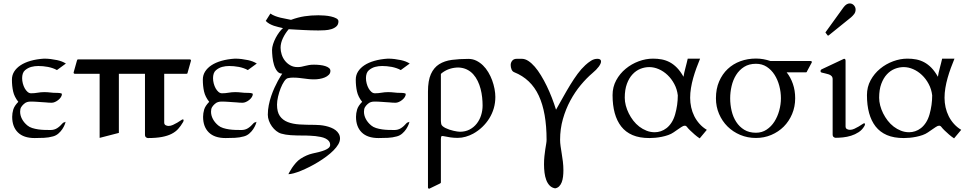

<svg xmlns="http://www.w3.org/2000/svg" viewBox="-20 -799 5699 1131"><path d="M239.3 -453.6Q259.3 -453.6 278.8 -451.2Q298.3 -448.7 316.9 -444.8Q332 -441.4 344 -436.8Q356 -432.1 368.2 -424.8L315.4 -386.2Q304.2 -392.6 290.8 -397.2Q277.3 -401.9 262.7 -404.8Q248 -407.7 233.4 -408.9Q218.8 -410.2 205.6 -410.2Q184.1 -410.2 164.6 -405Q145 -399.9 127.4 -385.3Q118.2 -377.4 114.3 -365.2Q110.4 -353 110.4 -338.9Q110.4 -323.2 114.5 -307.4Q118.7 -291.5 125.7 -278.8Q132.8 -266.1 142.3 -257.8Q151.9 -249.5 163.1 -249.5Q183.1 -249.5 201.9 -252.9Q220.7 -256.3 241.2 -256.3Q258.8 -256.3 276.1 -254.2Q293.5 -252 312 -252Q317.4 -252 323.2 -251.7Q329.1 -251.5 333.7 -250.7Q338.4 -250 341.6 -248.5Q344.7 -247.1 344.7 -245.1Q344.7 -235.8 338.6 -226.6Q332.5 -217.3 323.2 -210Q314 -202.6 303.7 -198.2Q293.5 -193.8 284.7 -193.8Q275.9 -193.8 267.1 -194.3Q258.3 -194.8 249.5 -195.8Q234.9 -196.8 223.6 -197.5Q212.4 -198.2 202.4 -199Q192.4 -199.7 182.6 -200.2Q172.9 -200.7 161.1 -200.7Q149.9 -200.7 139.6 -197.8Q129.4 -194.8 119.6 -185.5Q110.4 -177.2 104.5 -167.5Q98.6 -157.7 98.6 -141.1Q98.6 -119.1 109.6 -98.1Q120.6 -77.1 141.1 -60.1Q152.8 -50.3 169.7 -44.9Q186.5 -39.6 205.1 -36.9Q223.6 -34.2 242.7 -33.7Q261.7 -33.2 277.8 -33.2Q299.3 -33.2 316.2 -43.7Q333 -54.2 350.6 -74.7Q353 -77.1 358.4 -78.4Q363.8 -79.6 366.2 -82Q365.7 -76.2 360.8 -64Q356 -51.8 346.9 -38.1Q337.9 -24.4 324.2 -12.5Q310.5 -0.5 292.5 4.4Q266.6 11.7 239 12.9Q211.4 14.2 184.1 14.2Q119.1 14.2 85.4 -19Q51.8 -52.2 51.8 -110.8Q51.8 -131.8 58.1 -153.6Q64.5 -175.3 87.9 -199.2Q64.5 -228.5 57.4 -260.3Q50.3 -292 50.3 -330.1Q50.3 -356 63.5 -377.2Q76.7 -398.4 101.1 -414.6Q125.5 -430.7 160.4 -440.7Q195.3 -450.7 239.3 -453.6Z M1057.6 -78.6Q1044.9 -56.6 1029.5 -39.6Q1014.2 -22.5 990.7 -10.5Q967.3 1.5 933.6 7.8Q899.9 14.2 851.1 14.2Q846.2 14.2 840.1 9.8Q834 5.4 834 -5.9V-364.3H680.2V-16.1L566.9 13.2V-364.3H421.4Q413.6 -364.3 413.6 -372.1L433.1 -441.4Q434.1 -445.3 435.5 -447.3Q437 -449.2 440.9 -449.2H1097.2Q1105 -449.2 1105 -441.4L1085.4 -372.1Q1085.4 -364.3 1077.6 -364.3H947.3V-77.6Q947.3 -65.9 955.6 -61.5Q963.9 -57.1 973.1 -57.1Q985.4 -57.1 998.8 -63.2Q1012.2 -69.3 1024.2 -76.4Q1036.1 -83.5 1044.9 -89.6Q1053.7 -95.7 1056.6 -95.7Q1060.5 -95.7 1061 -93.3Q1061.5 -90.8 1061.5 -89.4Q1061.5 -87.9 1060.8 -85.2Q1060.1 -82.5 1057.6 -78.6Z M1363.8 -453.6Q1383.8 -453.6 1403.3 -451.2Q1422.9 -448.7 1441.4 -444.8Q1456.5 -441.4 1468.5 -436.8Q1480.5 -432.1 1492.7 -424.8L1439.9 -386.2Q1428.7 -392.6 1415.3 -397.2Q1401.9 -401.9 1387.2 -404.8Q1372.6 -407.7 1357.9 -408.9Q1343.3 -410.2 1330.1 -410.2Q1308.6 -410.2 1289.1 -405Q1269.5 -399.9 1252 -385.3Q1242.7 -377.4 1238.8 -365.2Q1234.9 -353 1234.9 -338.9Q1234.9 -323.2 1239 -307.4Q1243.2 -291.5 1250.2 -278.8Q1257.3 -266.1 1266.8 -257.8Q1276.4 -249.5 1287.6 -249.5Q1307.6 -249.5 1326.4 -252.9Q1345.2 -256.3 1365.7 -256.3Q1383.3 -256.3 1400.6 -254.2Q1418 -252 1436.5 -252Q1441.9 -252 1447.8 -251.7Q1453.6 -251.5 1458.3 -250.7Q1462.9 -250 1466.1 -248.5Q1469.2 -247.1 1469.2 -245.1Q1469.2 -235.8 1463.1 -226.6Q1457 -217.3 1447.8 -210Q1438.5 -202.6 1428.2 -198.2Q1418 -193.8 1409.2 -193.8Q1400.4 -193.8 1391.6 -194.3Q1382.8 -194.8 1374 -195.8Q1359.4 -196.8 1348.1 -197.5Q1336.9 -198.2 1326.9 -199Q1316.9 -199.7 1307.1 -200.2Q1297.4 -200.7 1285.6 -200.7Q1274.4 -200.7 1264.2 -197.8Q1253.9 -194.8 1244.1 -185.5Q1234.9 -177.2 1229 -167.5Q1223.1 -157.7 1223.1 -141.1Q1223.1 -119.1 1234.1 -98.1Q1245.1 -77.1 1265.6 -60.1Q1277.3 -50.3 1294.2 -44.9Q1311 -39.6 1329.6 -36.9Q1348.1 -34.2 1367.2 -33.7Q1386.2 -33.2 1402.3 -33.2Q1423.8 -33.2 1440.7 -43.7Q1457.5 -54.2 1475.1 -74.7Q1477.5 -77.1 1482.9 -78.4Q1488.3 -79.6 1490.7 -82Q1490.2 -76.2 1485.4 -64Q1480.5 -51.8 1471.4 -38.1Q1462.4 -24.4 1448.7 -12.5Q1435.1 -0.5 1417 4.4Q1391.1 11.7 1363.5 12.9Q1335.9 14.2 1308.6 14.2Q1243.7 14.2 1210 -19Q1176.3 -52.2 1176.3 -110.8Q1176.3 -131.8 1182.6 -153.6Q1189 -175.3 1212.4 -199.2Q1189 -228.5 1181.9 -260.3Q1174.8 -292 1174.8 -330.1Q1174.8 -356 1188 -377.2Q1201.2 -398.4 1225.6 -414.6Q1250 -430.7 1284.9 -440.7Q1319.8 -450.7 1363.8 -453.6Z M1642.6 -365.2Q1624 -365.2 1612.3 -380.4Q1600.6 -395.5 1594 -417.2Q1587.4 -439 1585 -463.1Q1582.5 -487.3 1582.5 -504.9Q1582.5 -520 1588.6 -539.1Q1594.7 -558.1 1604.2 -576.2Q1613.8 -594.2 1625.2 -609.6Q1636.7 -625 1647 -633.3Q1633.8 -636.7 1620.1 -639.6Q1606.4 -642.6 1593.3 -647.2Q1580.1 -651.9 1567.9 -658.4Q1555.7 -665 1545.4 -675.8L1572.8 -719.2Q1585.4 -710.4 1600.8 -704.6Q1616.2 -698.7 1632.3 -694.8Q1648.4 -690.9 1664.3 -688.2Q1680.2 -685.5 1694.3 -682.1Q1735.4 -697.3 1773.7 -703.1Q1812 -709 1855.5 -709Q1871.1 -709 1891.4 -707.5Q1911.6 -706.1 1929.9 -701.9Q1948.2 -697.8 1960.9 -690.9Q1973.6 -684.1 1973.6 -673.3Q1973.6 -654.3 1961.7 -643.6Q1949.7 -632.8 1932.1 -627.4Q1914.6 -622.1 1893.8 -620.8Q1873 -619.6 1855.5 -619.6Q1831.1 -619.6 1810.1 -620.4Q1789.1 -621.1 1768.6 -622.1Q1748 -623 1726.8 -624.3Q1705.6 -625.5 1680.7 -627Q1660.2 -603 1646.5 -574.2Q1632.8 -545.4 1632.8 -517.6Q1632.8 -498.5 1639.2 -478.3Q1645.5 -458 1658.2 -441.7Q1670.9 -425.3 1689.5 -414.6Q1708 -403.8 1732.9 -403.8Q1745.6 -403.8 1756.1 -406Q1766.6 -408.2 1777.1 -410.9Q1787.6 -413.6 1800 -415.8Q1812.5 -418 1829.6 -418Q1847.7 -418 1865 -416Q1882.3 -414.1 1896 -409.7Q1909.7 -405.3 1918 -398.4Q1926.3 -391.6 1926.3 -381.3Q1926.3 -367.7 1916.7 -358.2Q1907.2 -348.6 1893.1 -342.8Q1878.9 -336.9 1862.3 -334.2Q1845.7 -331.5 1831.5 -331.5Q1811 -331.5 1796.6 -333.3Q1782.2 -335 1768.8 -336.7Q1755.4 -338.4 1740.7 -340.1Q1726.1 -341.8 1705.6 -341.8Q1698.7 -341.8 1691.2 -341.1Q1683.6 -340.3 1675.3 -338.4Q1665 -335.9 1653.8 -319.3Q1642.6 -302.7 1633.3 -279.3Q1624 -255.9 1617.9 -229.7Q1611.8 -203.6 1611.8 -182.6Q1611.8 -139.6 1628.4 -115.7Q1645 -91.8 1674.6 -80.1Q1704.1 -68.4 1745.1 -65.9Q1786.1 -63.5 1835 -63.5Q1848.6 -63.5 1865.2 -62Q1881.8 -60.5 1898.2 -56.9Q1914.6 -53.2 1929.9 -47.1Q1945.3 -41 1957 -32Q1968.8 -22.9 1975.8 -10.7Q1982.9 1.5 1982.9 17.1Q1982.9 33.7 1972.7 51.3Q1962.4 68.8 1944.8 86.7Q1927.2 104.5 1904.1 121.8Q1880.9 139.2 1855.5 154.8Q1830.1 170.4 1804 183.6Q1777.8 196.8 1754.2 206.5Q1730.5 216.3 1710.7 221.7Q1690.9 227.1 1678.7 227.1Q1679.7 225.1 1685.3 214.4Q1690.9 203.6 1700.4 189.5Q1710 175.3 1722.7 160.6Q1735.4 146 1751 135.7Q1767.6 125 1785.2 117.2Q1802.7 109.4 1819.8 105.5Q1840.8 101.1 1859.9 96.2Q1878.9 91.3 1893.3 85.4Q1907.7 79.6 1916.3 72Q1924.8 64.5 1924.8 54.7Q1924.8 41 1917 31.7Q1909.2 22.5 1897 16.6Q1884.8 10.7 1869.1 7.6Q1853.5 4.4 1838.1 2.7Q1822.8 1 1808.6 0.5Q1794.4 0 1785.2 -0.5Q1753.9 -0.5 1731.7 -1Q1709.5 -1.5 1692.6 -2.7Q1675.8 -3.9 1662.8 -6.1Q1649.9 -8.3 1637.7 -11.7Q1621.6 -16.1 1607.2 -27.6Q1592.8 -39.1 1581.8 -54.4Q1570.8 -69.8 1564.2 -87.6Q1557.6 -105.5 1557.6 -123Q1557.6 -151.4 1563.2 -179.4Q1568.8 -207.5 1577.6 -233.4Q1586.4 -259.3 1596.9 -282.2Q1607.4 -305.2 1616.9 -322.5Q1626.5 -339.8 1633.5 -351.1Q1640.6 -362.3 1642.6 -365.2Z M2264.6 -453.6Q2284.7 -453.6 2304.2 -451.2Q2323.7 -448.7 2342.3 -444.8Q2357.4 -441.4 2369.4 -436.8Q2381.3 -432.1 2393.6 -424.8L2340.8 -386.2Q2329.6 -392.6 2316.2 -397.2Q2302.7 -401.9 2288.1 -404.8Q2273.4 -407.7 2258.8 -408.9Q2244.1 -410.2 2231 -410.2Q2209.5 -410.2 2189.9 -405Q2170.4 -399.9 2152.8 -385.3Q2143.6 -377.4 2139.6 -365.2Q2135.7 -353 2135.7 -338.9Q2135.7 -323.2 2139.9 -307.4Q2144 -291.5 2151.1 -278.8Q2158.2 -266.1 2167.7 -257.8Q2177.2 -249.5 2188.5 -249.5Q2208.5 -249.5 2227.3 -252.9Q2246.1 -256.3 2266.6 -256.3Q2284.2 -256.3 2301.5 -254.2Q2318.8 -252 2337.4 -252Q2342.8 -252 2348.6 -251.7Q2354.5 -251.5 2359.1 -250.7Q2363.8 -250 2366.9 -248.5Q2370.1 -247.1 2370.1 -245.1Q2370.1 -235.8 2364 -226.6Q2357.9 -217.3 2348.6 -210Q2339.4 -202.6 2329.1 -198.2Q2318.8 -193.8 2310.1 -193.8Q2301.3 -193.8 2292.5 -194.3Q2283.7 -194.8 2274.9 -195.8Q2260.3 -196.8 2249 -197.5Q2237.8 -198.2 2227.8 -199Q2217.8 -199.7 2208 -200.2Q2198.2 -200.7 2186.5 -200.7Q2175.3 -200.7 2165 -197.8Q2154.8 -194.8 2145 -185.5Q2135.7 -177.2 2129.9 -167.5Q2124 -157.7 2124 -141.1Q2124 -119.1 2135 -98.1Q2146 -77.1 2166.5 -60.1Q2178.2 -50.3 2195.1 -44.9Q2211.9 -39.6 2230.5 -36.9Q2249 -34.2 2268.1 -33.7Q2287.1 -33.2 2303.2 -33.2Q2324.7 -33.2 2341.6 -43.7Q2358.4 -54.2 2376 -74.7Q2378.4 -77.1 2383.8 -78.4Q2389.2 -79.6 2391.6 -82Q2391.1 -76.2 2386.2 -64Q2381.3 -51.8 2372.3 -38.1Q2363.3 -24.4 2349.6 -12.5Q2335.9 -0.5 2317.9 4.4Q2292 11.7 2264.4 12.9Q2236.8 14.2 2209.5 14.2Q2144.5 14.2 2110.8 -19Q2077.1 -52.2 2077.1 -110.8Q2077.1 -131.8 2083.5 -153.6Q2089.8 -175.3 2113.3 -199.2Q2089.8 -228.5 2082.8 -260.3Q2075.7 -292 2075.7 -330.1Q2075.7 -356 2088.9 -377.2Q2102.1 -398.4 2126.5 -414.6Q2150.9 -430.7 2185.8 -440.7Q2220.7 -450.7 2264.6 -453.6Z M2501 -259.3Q2501 -324.2 2518.3 -362.5Q2535.6 -400.9 2566.9 -420.7Q2598.1 -440.4 2642.1 -446.3Q2686 -452.1 2738.8 -452.1Q2764.2 -452.1 2785.6 -441.7Q2807.1 -431.2 2825 -413.8Q2842.8 -396.5 2856.4 -373.5Q2870.1 -350.6 2879.2 -325.7Q2888.2 -300.8 2893.1 -275.4Q2897.9 -250 2897.9 -228Q2897.9 -192.9 2888.7 -161.1Q2879.4 -129.4 2862.3 -101.8Q2845.2 -74.2 2821.3 -51.3Q2797.4 -28.3 2767.6 -11.7Q2747.1 -0.5 2723.6 6.3Q2700.2 13.2 2675.8 13.2Q2653.8 13.2 2633.1 10.3Q2612.3 7.3 2587.4 2Q2579.1 2 2578.4 7.6Q2577.6 13.2 2577.1 20V275.4Q2577.1 278.3 2574.7 280Q2572.3 281.7 2569.3 283.2L2508.8 312.5Q2501 312.5 2501 304.7ZM2681.6 -401.4Q2655.3 -401.4 2631.1 -394Q2606.9 -386.7 2584.5 -370.1Q2583.5 -369.6 2582.3 -368.4Q2581.1 -367.2 2580.1 -366.2L2577.1 -363.3V-88.9Q2577.1 -87.4 2577.6 -80.8Q2578.1 -74.2 2579.1 -68.8Q2580.1 -62 2587.2 -55.9Q2594.2 -49.8 2604.5 -44.7Q2614.7 -39.6 2627.2 -35.4Q2639.6 -31.2 2651.4 -28.6Q2663.1 -25.9 2673.1 -24.4Q2683.1 -22.9 2689 -22.9Q2721.2 -22.9 2746.1 -35.9Q2771 -48.8 2788.1 -70.6Q2805.2 -92.3 2814 -120.1Q2822.8 -147.9 2822.8 -177.7Q2822.8 -200.7 2820.1 -225.8Q2817.4 -251 2811 -275.4Q2804.7 -299.8 2793.9 -322Q2783.2 -344.2 2767.6 -361.6Q2752 -378.9 2730.7 -389.4Q2709.5 -399.9 2681.6 -401.4Z M3199.7 24.9Q3199.7 -136.7 3153.8 -235.4Q3107.9 -334 3009.3 -373.5Q2998 -377.9 2993.2 -390.4Q2988.3 -402.8 2988.3 -416Q2988.3 -430.2 2997.3 -441.4Q3006.3 -452.6 3023.9 -452.6H3054.2Q3072.8 -452.6 3092 -440.2Q3111.3 -427.7 3130.1 -406Q3148.9 -384.3 3166.7 -355Q3184.6 -325.7 3200.7 -292.5Q3216.8 -259.3 3230.7 -223.4Q3244.6 -187.5 3255.4 -152.8Q3277.3 -191.4 3298.1 -228.8Q3318.8 -266.1 3339.8 -300.3Q3360.8 -334.5 3382.3 -363.8Q3403.8 -393.1 3428.2 -415.5Q3443.4 -429.7 3461.4 -441.2Q3479.5 -452.6 3499 -452.6Q3520.5 -452.6 3520.5 -437Q3520.5 -424.8 3507.1 -406.5Q3493.7 -388.2 3469.7 -368.2Q3435.1 -338.9 3400.9 -297.9Q3366.7 -256.8 3339.6 -206.5Q3312.5 -156.2 3295.9 -97.9Q3279.3 -39.6 3279.3 24.4Q3279.3 42 3282.2 62.3Q3285.2 82.5 3288.8 105.2Q3292.5 127.9 3295.7 152.8Q3298.8 177.7 3298.8 204.1Q3298.8 223.6 3296.6 241.9Q3294.4 260.3 3288.8 274.7Q3283.2 289.1 3273.7 298.6Q3264.2 308.1 3250 310.5Q3230.5 307.1 3217.8 293.9Q3205.1 280.8 3197.8 261.2Q3190.4 241.7 3187.5 217.8Q3184.6 193.8 3184.6 169.4Q3184.6 143.1 3187 120.8Q3189.5 98.6 3192.1 80.6Q3194.8 62.5 3197.3 48.6Q3199.7 34.7 3199.7 24.9Z M3588.4 -238.8Q3588.4 -286.6 3609.9 -326.2Q3631.3 -365.7 3665.8 -394Q3700.2 -422.4 3742.4 -438Q3784.7 -453.6 3826.7 -453.6Q3853.5 -453.6 3878.2 -449Q3902.8 -444.3 3925.3 -432.4Q3947.8 -420.4 3968 -399.7Q3988.3 -378.9 4006.3 -346.7Q4007.3 -356 4010.5 -369.9Q4013.7 -383.8 4017.6 -398.7Q4021.5 -413.6 4025.1 -428Q4028.8 -442.4 4031.2 -453.6H4104Q4092.8 -426.8 4082.3 -397.9Q4071.8 -369.1 4063.5 -339.8Q4055.2 -310.5 4050.3 -280.8Q4045.4 -251 4045.4 -222.7Q4045.4 -194.3 4051.5 -166.7Q4057.6 -139.2 4069.8 -114.7Q4082 -90.3 4100.6 -69.6Q4119.1 -48.8 4143.6 -34.2L4101.6 16.1Q4085.4 5.4 4071.8 -6.6Q4058.1 -18.6 4045.9 -30.3Q4033.2 -42.5 4027.3 -50.5Q4021.5 -58.6 4013.7 -58.6Q4009.3 -58.6 4004.9 -56.9Q4000.5 -55.2 3993.4 -50.5Q3986.3 -45.9 3975.3 -38.3Q3964.4 -30.8 3947.3 -19Q3934.1 -9.8 3916 -3.4Q3897.9 2.9 3878.7 6.8Q3859.4 10.7 3840.3 12.5Q3821.3 14.2 3805.7 14.2Q3746.6 14.2 3705.8 -3.4Q3665 -21 3639.2 -54.2Q3588.4 -119.6 3588.4 -238.8ZM3660.2 -223.1Q3660.2 -201.2 3666.3 -177.7Q3672.4 -154.3 3683.6 -131.6Q3694.8 -108.9 3710.4 -88.6Q3726.1 -68.4 3745.8 -53.2Q3765.6 -38.1 3788.6 -29.1Q3811.5 -20 3836.9 -20Q3854.5 -20 3872.3 -25.9Q3890.1 -31.7 3906.2 -44.2Q3922.4 -56.6 3935.5 -76.7Q3948.7 -96.7 3957 -125.5Q3972.7 -180.7 3972.7 -237.3Q3968.3 -273.9 3951.9 -304.4Q3935.5 -335 3912.1 -357.2Q3888.7 -379.4 3860.6 -391.6Q3832.5 -403.8 3804.7 -403.8Q3778.3 -403.8 3752.4 -393.6Q3726.6 -383.3 3706.1 -361.3Q3685.5 -339.4 3672.9 -305.2Q3660.2 -271 3660.2 -223.1Z M4433.1 13.7Q4383.3 13.7 4340.3 -4.4Q4297.4 -22.5 4265.6 -54Q4233.9 -85.4 4215.6 -128.2Q4197.3 -170.9 4197.3 -220.2Q4197.3 -275.9 4216.1 -319.3Q4234.9 -362.8 4266.8 -392.8Q4298.8 -422.9 4341.6 -438.5Q4384.3 -454.1 4433.1 -454.1Q4456.1 -454.1 4477.3 -450.2Q4498.5 -446.3 4518.6 -439.5H4754.4Q4759.8 -439.5 4761 -437.7Q4762.2 -436 4762.2 -431.6L4734.9 -380.9Q4732.9 -377 4732.2 -375Q4731.4 -373 4727.1 -373H4613.8Q4637.2 -343.8 4650.6 -304.9Q4664.1 -266.1 4664.1 -220.2Q4664.1 -170.4 4646 -127.4Q4627.9 -84.5 4596.7 -53.2Q4565.4 -22 4523.4 -4.2Q4481.4 13.7 4433.1 13.7ZM4580.1 -220.2Q4580.1 -256.8 4570.6 -293.2Q4561 -329.6 4542.5 -358.6Q4523.9 -387.7 4496.6 -405.5Q4469.2 -423.3 4433.1 -423.3Q4392.1 -423.3 4363.3 -405Q4334.5 -386.7 4316.2 -357.4Q4297.9 -328.1 4289.6 -292Q4281.2 -255.9 4281.2 -220.2Q4281.2 -182.1 4289.8 -145.8Q4298.3 -109.4 4316.9 -80.8Q4335.4 -52.2 4364 -34.7Q4392.6 -17.1 4433.1 -17.1Q4468.3 -17.1 4495.8 -35.4Q4523.4 -53.7 4542 -83Q4560.5 -112.3 4570.3 -148.4Q4580.1 -184.6 4580.1 -220.2Z M5071.3 -55.7Q5058.6 -33.7 5037.8 -20.3Q5017.1 -6.8 4993.4 0.5Q4969.7 7.8 4945.6 10.3Q4921.4 12.7 4901.9 12.7Q4897 12.7 4890.9 8.3Q4884.8 3.9 4884.8 -7.3V-332.5Q4884.8 -344.2 4878.4 -350.8Q4872.1 -357.4 4862.3 -360.8Q4852.5 -364.3 4841.3 -366.5Q4830.1 -368.7 4819.8 -371.6Q4816.9 -372.6 4815.2 -374.3Q4813.5 -376 4813.5 -381.3Q4813.5 -383.8 4814.9 -386.2Q4816.4 -388.7 4820.8 -391.1L4945.3 -449.7Q4947.3 -450.7 4949.5 -451.7Q4951.7 -452.6 4952.6 -452.6Q4960.9 -452.6 4960.9 -440.9V-54.7Q4960.9 -43 4969.2 -38.6Q4977.5 -34.2 4986.8 -34.2Q4999 -34.2 5012.5 -40.3Q5025.9 -46.4 5037.8 -53.5Q5049.8 -60.5 5058.6 -66.7Q5067.4 -72.8 5070.3 -72.8Q5074.2 -72.8 5074.7 -70.3Q5075.2 -67.9 5075.2 -66.4Q5075.2 -64.9 5074.5 -62.3Q5073.7 -59.6 5071.3 -55.7ZM4844.2 -605Q4842.3 -606.9 4842.3 -607.9Q4842.3 -608.9 4844.2 -610.8L4948.2 -754.9Q4957.5 -767.6 4966.8 -773.2Q4976.1 -778.8 4984.9 -778.8Q5000 -778.8 5010 -767.8Q5020 -756.8 5020 -742.7Q5020 -727.5 5011.5 -716.3Q5002.9 -705.1 4993.2 -696.8L4861.8 -590.8Q4859.4 -589.4 4858.4 -589.4Q4856.4 -589.4 4856.2 -589.6Q4856 -589.8 4855 -590.8Z M5086.9 -238.8Q5086.9 -286.6 5108.4 -326.2Q5129.9 -365.7 5164.3 -394Q5198.7 -422.4 5241 -438Q5283.2 -453.6 5325.2 -453.6Q5352.1 -453.6 5376.7 -449Q5401.4 -444.3 5423.8 -432.4Q5446.3 -420.4 5466.6 -399.7Q5486.8 -378.9 5504.9 -346.7Q5505.9 -356 5509 -369.9Q5512.2 -383.8 5516.1 -398.7Q5520 -413.6 5523.7 -428Q5527.3 -442.4 5529.8 -453.6H5602.5Q5591.3 -426.8 5580.8 -397.9Q5570.3 -369.1 5562 -339.8Q5553.7 -310.5 5548.8 -280.8Q5543.9 -251 5543.9 -222.7Q5543.9 -194.3 5550 -166.7Q5556.2 -139.2 5568.4 -114.7Q5580.6 -90.3 5599.1 -69.6Q5617.7 -48.8 5642.1 -34.2L5600.1 16.1Q5584 5.4 5570.3 -6.6Q5556.6 -18.6 5544.4 -30.3Q5531.7 -42.5 5525.9 -50.5Q5520 -58.6 5512.2 -58.6Q5507.8 -58.6 5503.4 -56.9Q5499 -55.2 5491.9 -50.5Q5484.9 -45.9 5473.9 -38.3Q5462.9 -30.8 5445.8 -19Q5432.6 -9.8 5414.6 -3.4Q5396.5 2.9 5377.2 6.8Q5357.9 10.7 5338.9 12.5Q5319.8 14.2 5304.2 14.2Q5245.1 14.2 5204.3 -3.4Q5163.6 -21 5137.7 -54.2Q5086.9 -119.6 5086.9 -238.8ZM5158.7 -223.1Q5158.7 -201.2 5164.8 -177.7Q5170.9 -154.3 5182.1 -131.6Q5193.4 -108.9 5209 -88.6Q5224.6 -68.4 5244.4 -53.2Q5264.2 -38.1 5287.1 -29.1Q5310.1 -20 5335.4 -20Q5353 -20 5370.8 -25.9Q5388.7 -31.7 5404.8 -44.2Q5420.9 -56.6 5434.1 -76.7Q5447.3 -96.7 5455.6 -125.5Q5471.2 -180.7 5471.2 -237.3Q5466.8 -273.9 5450.4 -304.4Q5434.1 -335 5410.6 -357.2Q5387.2 -379.4 5359.1 -391.6Q5331.1 -403.8 5303.2 -403.8Q5276.9 -403.8 5251 -393.6Q5225.1 -383.3 5204.6 -361.3Q5184.1 -339.4 5171.4 -305.2Q5158.7 -271 5158.7 -223.1Z"/></svg>

Font: Cardo
Style: Bold
Weight: 700
Designer: David J. Perry
Foundry: David J. Perry
Version: Version 1.0011